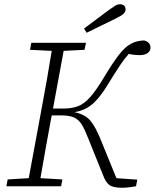

<svg xmlns="http://www.w3.org/2000/svg" viewBox="-20 -875 727 902"><path d="M465 -50 394 -226Q379 -265 365 -288.5Q351 -312 329 -322.5Q307 -333 266 -333H223L219 -312Q206 -244 194 -175Q182 -106 170 -38L273 -32L267 0H10L16 -32L115 -38L175 -362Q188 -430 200 -499Q212 -568 223 -636L121 -641L127 -674H384L377 -641L279 -636L229 -365H277Q316 -365 345 -375.5Q374 -386 402.5 -417.5Q431 -449 468 -511Q509 -579 537.5 -616Q566 -653 593.5 -668.5Q621 -684 657 -685Q687 -677 687 -651Q687 -636 674 -626Q661 -616 636 -616Q609 -616 585 -622Q563 -597 544 -568.5Q525 -540 496 -493Q465 -441 439 -411Q413 -381 387 -367Q361 -353 329 -348Q380 -338 405 -307.5Q430 -277 453 -219L527 -38L625 -31L619 0Q608 2 590 4.5Q572 7 552 7Q510 7 493 -6.5Q476 -20 465 -50ZM375 -741Q404 -763 433 -784.5Q462 -806 490 -827Q511 -842 521.5 -848.5Q532 -855 545 -855Q556 -855 563 -848.5Q570 -842 570 -831Q570 -819 560 -810Q550 -801 522 -787Q489 -771 455 -754.5Q421 -738 387 -721Z"/></svg>

Font: Source Serif 4 SmText Light
Style: Italic
Weight: 300
Italic angle: -12°
Designer: Frank Grießhammer
Foundry: Adobe
Version: Version 4.005;hotconv 1.1.0;makeotfexe 2.6.0